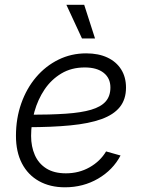

<svg xmlns="http://www.w3.org/2000/svg" viewBox="-20 -775 599 805"><path d="M252.4 10.3Q189.9 10.3 143.6 -15.6Q97.2 -41.5 72 -89.8Q46.9 -138.2 46.9 -205.6Q46.9 -278.3 69.1 -341.3Q91.3 -404.3 131.3 -451.4Q171.4 -498.5 225.1 -524.9Q278.8 -551.3 341.3 -551.3Q393.1 -551.3 430.4 -533.7Q467.8 -516.1 488 -483.9Q508.3 -451.7 508.3 -407.7Q508.3 -358.4 482.4 -326.2Q456.5 -293.9 404.8 -275.4Q353 -256.8 275.1 -249.3Q197.3 -241.7 93.8 -241.7L101.6 -293.9Q191.4 -293.9 256.1 -298.3Q320.8 -302.7 362.1 -314.9Q403.3 -327.1 423.1 -349.6Q442.9 -372.1 442.9 -408.2Q442.9 -447.3 414.6 -469.7Q386.2 -492.2 335.4 -492.2Q279.3 -492.2 237.1 -466.8Q194.8 -441.4 166.7 -399.7Q138.7 -357.9 124.5 -307.1Q110.4 -256.3 110.4 -205.1Q110.4 -160.6 126 -125Q141.6 -89.4 174.1 -68.8Q206.5 -48.3 256.3 -48.3Q311 -48.3 355.5 -73.5Q399.9 -98.6 424.8 -140.1L485.4 -123Q453.6 -62.5 391.4 -26.1Q329.1 10.3 252.4 10.3ZM323.7 -613.8 258.3 -754.9H333L378.4 -613.8Z"/></svg>

Font: Inter 17pt Light
Style: Italic
Weight: 300
Italic angle: -9.3988°
Version: Version 4.001;git-66647c0bb